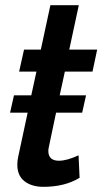

<svg xmlns="http://www.w3.org/2000/svg" viewBox="-20 -715 396 743"><path d="M338 -438H231L211 -346H313L298 -279H197L169 -146Q167 -136 167 -131Q167 -93 208 -93Q239 -93 284 -114L288 -27Q231 8 148 8Q103 8 75 -13.5Q47 -35 47 -78Q47 -95 51 -111L87 -279H19L34 -346H101L121 -438H54L73 -523H138L175 -695H285L248 -523H356Z"/></svg>

Font: Raleway-v4020 SemiBold
Style: Italic
Weight: 600
Italic angle: -12°
Designer: Matt McInerney, Pablo Impallari, Rodrigo Fuenzalida
Foundry: Matt McInerney, Pablo Impallari, Rodrigo Fuenzalida
Version: Version 4.020;PS 004.020;hotconv 1.0.88;makeotf.lib2.5.64775